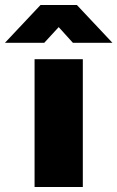

<svg xmlns="http://www.w3.org/2000/svg" viewBox="-87 -752 472 772"><path d="M52 0V-514H246V0ZM-67 -580 76 -732H222L365 -580H206L149 -643L91 -580Z"/></svg>

Font: Special Gothic Expanded One
Style: Regular
Weight: 400
Designer: Alistair McCready
Foundry: Monolith
Version: Version 1.010; ttfautohint (v1.8.4.7-5d5b)